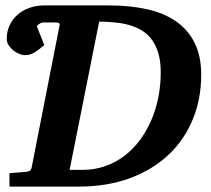

<svg xmlns="http://www.w3.org/2000/svg" viewBox="-20 -691 783 711"><path d="M575.2 -422.9Q575.2 -463.9 566.4 -493.7Q557.6 -523.4 542.2 -544.2Q526.9 -564.9 506.1 -577.6Q485.4 -590.3 461.4 -597.4Q437.5 -604.5 411.6 -607.2Q385.7 -609.9 359.9 -610.8H347.2L237.8 -62H289.1Q332.5 -62.5 370.8 -76.2Q409.2 -89.8 440.9 -114Q472.7 -138.2 497.6 -171.6Q522.5 -205.1 539.8 -244.9Q557.1 -284.7 566.2 -329.8Q575.2 -375 575.2 -422.9ZM725.1 -414.1Q725.1 -324.7 693.8 -248.8Q662.6 -172.9 604 -117.7Q545.4 -62.5 461.2 -31.2Q377 0 271 0H15.1V-49.8Q24.9 -50.8 35.2 -51.3Q45.4 -51.8 53.7 -52.7Q63 -53.7 71.8 -54.2Q84 -55.2 89.4 -57.9Q94.7 -60.5 97.2 -70.8L201.2 -600.1Q201.7 -602.1 200.2 -603.8Q198.7 -605.5 196.8 -606.2Q194.8 -606.9 192.4 -607.4Q189.9 -607.9 188 -607.9H141.1Q132.8 -607.9 125.7 -602.5Q118.7 -597.2 116.2 -594.2L144 -523.9Q123 -505.9 106.9 -496.3Q90.8 -486.8 74.2 -486.8Q62.5 -486.8 50.3 -491.9Q38.1 -497.1 27.8 -505.6Q17.6 -514.2 11.2 -524.7Q4.9 -535.2 4.9 -545.9Q4.9 -574.7 15.9 -597.9Q26.9 -621.1 45.7 -637.2Q64.5 -653.3 89.6 -662.1Q114.7 -670.9 143.1 -670.9H384.8Q461.9 -670.9 524.9 -656.7Q587.9 -642.6 632.3 -611.6Q676.8 -580.6 700.9 -531.7Q725.1 -482.9 725.1 -414.1Z"/></svg>

Font: Charis SIL Phon
Style: Bold Italic
Weight: 700
Italic angle: -11°
Foundry: SIL International
Version: Version 5.000